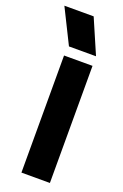

<svg xmlns="http://www.w3.org/2000/svg" viewBox="-182 -817 555 863"><g transform="rotate(20 95.5 -385.5)"><path d="M43 -560.1H179.2V0H43ZM-32.2 -771H107.9L179.2 -606H49.8Z"/></g></svg>

Font: TASA Explorer
Style: Bold
Weight: 700
Designer: Weizhong Zhang
Foundry: Local Remote
Version: Version 1.000;Glyphs 3.1.2 (3151)